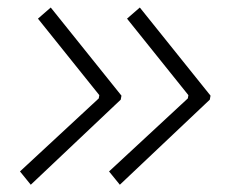

<svg xmlns="http://www.w3.org/2000/svg" viewBox="-20 -515 626 521"><path d="M63.5 -13.7 34.2 -49.8 248 -248 249.5 -256.8 83 -464.4 117.7 -494.6 309.6 -255.4 307.6 -244.6ZM305.2 -13.7 275.9 -49.8 489.7 -248 491.2 -256.8 324.7 -464.4 359.4 -494.6 551.3 -255.4 549.3 -244.6Z"/></svg>

Font: Cascadia Mono NF ExtraLight
Style: Italic
Weight: 200
Italic angle: -10°
Monospace: yes
Designer: Aaron Bell
Foundry: Saja Typeworks
Version: Version 2404.023; ttfautohint (v1.8.4)